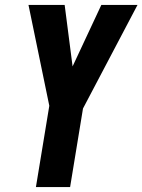

<svg xmlns="http://www.w3.org/2000/svg" viewBox="-20 -755 575 775"><path d="M125 0 179 -328 95 -735H241L273 -487L389 -735H535L315 -317L263 0Z"/></svg>

Font: Iosevka Heavy
Style: Italic
Weight: 900
Italic angle: -9°
Monospace: yes
Designer: Belleve Invis
Foundry: Belleve Invis
Version: Version 32.5.0; ttfautohint (v1.8.4)